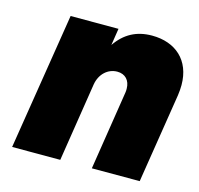

<svg xmlns="http://www.w3.org/2000/svg" viewBox="-83 -616 729 705"><g transform="rotate(15 281.5 -264.0)"><path d="M412 -528C353 -528 309 -504 276 -456L286 -520H104L21 0H204L251 -300C258 -340 287 -367 323 -367C353 -367 372 -347 372 -315C372 -310 372 -305 371 -300L324 0H506L560 -341C562 -355 563 -368 563 -380C563 -475 501 -528 412 -528Z"/></g></svg>

Font: Arthouse Owned Black
Style: Italic
Weight: 900
Italic angle: -10°
Designer: Jeremy Tribby
Foundry: Tribby Type
Version: Version 1.000;PS 001.000;hotconv 1.0.88;makeotf.lib2.5.64775